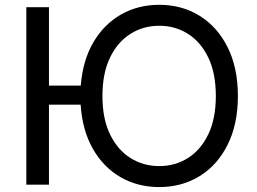

<svg xmlns="http://www.w3.org/2000/svg" viewBox="-20 -757 1055 787"><path d="M180.7 -727.5V-406.2H311Q319.3 -509.3 362.5 -583.3Q405.8 -657.2 475.6 -697.3Q545.4 -737.3 632.8 -737.3Q726.1 -737.3 798.8 -691.9Q871.6 -646.5 913.3 -562.7Q955.1 -479 955.1 -363.3Q955.1 -248 913.3 -164.3Q871.6 -80.6 798.8 -35.4Q726.1 9.8 632.8 9.8Q544.4 9.8 473.9 -31Q403.3 -71.8 360.4 -147.5Q317.4 -223.1 310.5 -328.1H180.7V0H87.9V-727.5ZM632.8 -76.2Q697.8 -76.2 750.2 -109.1Q802.7 -142.1 833.7 -206.3Q864.7 -270.5 864.7 -363.3Q864.7 -457 833.7 -521.2Q802.7 -585.4 750.2 -618.4Q697.8 -651.4 632.8 -651.4Q567.4 -651.4 514.6 -618.2Q461.9 -585 430.9 -520.8Q399.9 -456.5 399.9 -363.3Q399.9 -270.5 430.9 -206.5Q461.9 -142.6 514.6 -109.4Q567.4 -76.2 632.8 -76.2Z"/></svg>

Font: Inter-Regular
Style: Regular
Weight: 400
Designer: Rasmus Andersson
Foundry: rsms
Version: Version 4.000;git-a52131595